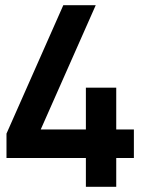

<svg xmlns="http://www.w3.org/2000/svg" viewBox="-20 -720 580 740"><path d="M311 0V-111H5V-205L224 -700H349L137 -221H311V-382H428V-221H496V-111H428V0Z"/></svg>

Font: Gudea
Style: Bold
Weight: 700
Designer: Agustina Mingote
Foundry: Agustina Mingote
Version: Version 1.002